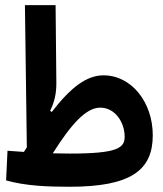

<svg xmlns="http://www.w3.org/2000/svg" viewBox="-20 -713 626 737"><path d="M247.1 3.9C482.9 3.9 566.4 -59.6 566.4 -193.8C566.4 -320.3 484.9 -423.8 377.4 -423.8C312.5 -423.8 252.4 -378.4 178.7 -283.2L172.4 -287.6C189.5 -321.8 196.8 -355 196.3 -397.5L193.4 -693.4H75.7L83 -147.5C79.6 -141.6 75.7 -135.7 71.8 -129.9C51.3 -131.3 30.3 -132.8 8.8 -134.3L3.4 -20.5C79.6 1 165 3.9 247.1 3.9ZM182.6 -124.5C252.9 -235.4 309.6 -299.8 364.7 -299.8C421.9 -299.8 458.5 -243.2 458.5 -188.5C458.5 -145.5 432.6 -123.5 248.5 -123.5C226.1 -123.5 204.1 -124 182.6 -124.5Z"/></svg>

Font: Cascadia Code PL SemiBold
Style: Regular
Weight: 600
Monospace: yes
Designer: Aaron Bell
Foundry: Saja Typeworks
Version: Version 2404.023